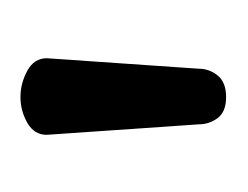

<svg xmlns="http://www.w3.org/2000/svg" viewBox="-46 -762 236 183"><g transform="rotate(-90 71.5 -670.0)"><path d="M71 -572Q57 -572 51 -580Q45 -588 45 -598L35 -743Q35 -755 46.5 -761.5Q58 -768 71 -768Q84 -768 96 -761.5Q108 -755 108 -743L98 -598Q98 -588 91.5 -580Q85 -572 71 -572Z"/></g></svg>

Font: Dosis ExtraLight Medium
Style: Regular
Weight: 500
Version: Version 3.001; ttfautohint (v1.8.2)